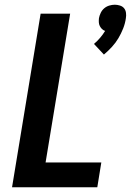

<svg xmlns="http://www.w3.org/2000/svg" viewBox="-20 -793 554 813"><path d="M420 -562 378 -607Q392 -619 404 -633Q416 -647 425 -662Q417 -665 411.5 -670.5Q406 -676 402.5 -683Q399 -690 398.5 -698.5Q398 -707 399 -716Q401 -727 406.5 -738.5Q412 -750 421.5 -758Q431 -766 443 -769.5Q455 -773 466 -773Q477 -773 488 -769.5Q499 -766 505.5 -758Q512 -750 513.5 -738.5Q515 -727 513 -716Q510 -694 501.5 -672.5Q493 -651 481.5 -631.5Q470 -612 454 -594.5Q438 -577 420 -562ZM31 0 152 -735H277L173 -105H409L392 0Z"/></svg>

Font: Iosevka Term Curly Extrabold
Style: Italic
Weight: 800
Italic angle: -9°
Designer: Belleve Invis
Foundry: Belleve Invis
Version: Version 32.3.0